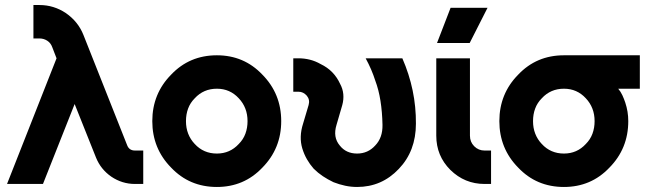

<svg xmlns="http://www.w3.org/2000/svg" viewBox="-20 -732 2573 764"><path d="M113 -712V-579H137Q154 -579 168 -570Q182 -561 188 -544L205 -500L8 0H151L277 -318L362 -105Q381 -58 423 -29Q466 0 517 0H550V-133H517Q494 -133 486 -154L312 -593Q291 -646 242 -680Q194 -712 137 -712Z M843 -512Q734 -512 661 -435Q586 -359 586 -250Q586 -141 661 -65Q734 12 843 12Q951 12 1024 -65Q1099 -141 1099 -250Q1099 -359 1024 -435Q951 -512 843 -512ZM843 -379Q895 -379 930 -341Q965 -304 965 -250Q965 -223 956.5 -200Q948 -177 930 -159Q895 -121 843 -121Q790 -121 755 -159Q720 -196 720 -250Q720 -277 728.5 -300Q737 -323 755 -341Q790 -379 843 -379Z M1147 -500V-367H1168Q1187 -367 1201 -351Q1214 -335 1208 -314L1186 -240Q1169 -187 1183 -141Q1190 -118 1201.5 -98Q1213 -78 1228 -61Q1245 -44 1264.5 -31Q1284 -18 1307 -7Q1330 2 1353.5 7Q1377 12 1401 12Q1499 12 1567 -60Q1635 -131 1635 -240Q1636 -374 1581 -500H1435Q1447 -478 1456.5 -456Q1466 -434 1473 -412Q1487 -375 1494 -330.5Q1501 -286 1502 -235Q1503 -184 1473 -153Q1444 -121 1401 -121Q1357 -121 1332 -153Q1304 -186 1319 -235L1342 -314Q1348 -336 1346 -357.5Q1344 -379 1333 -399Q1321 -425 1302 -444.5Q1283 -464 1256 -477Q1235 -489 1213 -494.5Q1191 -500 1168 -500Z M1716 -500V-192Q1716 -112 1772 -56Q1829 0 1908 0H1934V-133H1908Q1884 -133 1867 -150Q1850 -167 1850 -192V-500ZM1719 -561H1849L1920 -701H1773Z M2224 -512Q2115 -512 2042 -435Q1967 -359 1967 -250Q1967 -141 2042 -65Q2115 12 2224 12Q2332 12 2405 -65Q2480 -141 2480 -250Q2480 -269 2477 -287.5Q2474 -306 2468 -324Q2463 -339 2456.5 -353Q2450 -367 2440 -379H2526V-512ZM2224 -379Q2276 -379 2311 -341Q2346 -304 2346 -250Q2346 -223 2337.5 -200Q2329 -177 2311 -159Q2276 -121 2224 -121Q2171 -121 2136 -159Q2101 -196 2101 -250Q2101 -277 2109.5 -300Q2118 -323 2136 -341Q2171 -379 2224 -379Z"/></svg>

Font: Unageo
Style: Bold
Weight: 700
Designer: Richard Sepsi
Foundry: Richard Sepsi
Version: Version 2.000